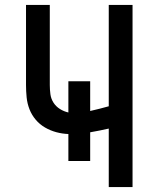

<svg xmlns="http://www.w3.org/2000/svg" viewBox="-20 -755 640 775"><path d="M419 0V-236Q400 -232 381.5 -228Q363 -224 344 -221V-105H256V-214Q231 -215 207 -221.5Q183 -228 161.5 -240.5Q140 -253 124 -272Q108 -291 99 -314Q90 -337 87.5 -362Q85 -387 85 -412V-735H181V-412Q181 -393 183.5 -374.5Q186 -356 196 -340.5Q206 -325 222 -315Q238 -305 256 -301V-427H344V-307Q363 -311 381.5 -316Q400 -321 419 -326V-735H515V0Z"/></svg>

Font: Zed Mono Medium Extended
Style: Regular
Weight: 500
Width: 7
Monospace: yes
Designer: Belleve Invis
Foundry: Belleve Invis
Version: Version 1.0.0; ttfautohint (v1.8.4)